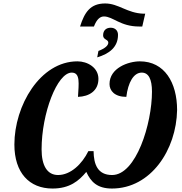

<svg xmlns="http://www.w3.org/2000/svg" viewBox="-20 -1078 1048 1108"><path d="M442 -925H522C539 -969 559 -983 580 -983C632 -983 674 -925 783 -925H801L818 -999H808C714 -1002 664 -1058 587 -1058C501 -1058 468 -1007 442 -925ZM541 -747C611 -768 661 -806 661 -877C661 -902 644 -918 619 -918C592 -918 575 -902 575 -874C575 -848 605 -851 605 -832C605 -815 585 -798 548 -784ZM283 10C382 10 435 -34 478 -86C504 -29 541 10 626 10C851 10 998 -214 1002 -443C1002 -602 929 -724 787 -724C721 -724 612 -686 612 -593C612 -554 642 -519 709 -519C719 -602 751 -659 798 -659C837 -659 857 -622 857 -549C857 -365 766 -68 627 -68C543 -68 521 -130 520 -206H490C454 -132 388 -68 315 -68C252 -68 220 -123 220 -216C220 -424 310 -659 394 -659C445 -659 434 -594 430 -519C495 -521 548 -554 548 -623C548 -688 485 -724 427 -724C211 -724 63 -468 63 -244C63 -81 149 10 283 10Z"/></svg>

Font: Noto Serif Condensed Extra
Style: Italic
Weight: 800
Width: 3
Italic angle: -12°
Designer: Monotype Design Team
Foundry: Monotype Imaging Inc.
Version: Version 1.901